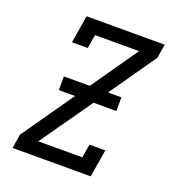

<svg xmlns="http://www.w3.org/2000/svg" viewBox="-133 -841 866 947"><g transform="rotate(20 300.0 -367.5)"><path d="M39 0 51 -74 241 -346H156V-418H292L462 -662H231L219 -590H136L160 -735H570L558 -662L388 -418H458V-346H338L147 -74H378L390 -145H473L449 0Z"/></g></svg>

Font: Iosevka Plex Etoile
Style: Italic
Weight: 400
Italic angle: -9°
Designer: Belleve Invis
Foundry: Belleve Invis
Version: Version 25.1.1; ttfautohint (v1.8.4)